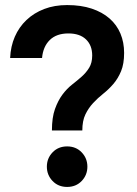

<svg xmlns="http://www.w3.org/2000/svg" viewBox="-20 -729 540 758"><path d="M185 -214Q185 -265 197 -298.5Q209 -332 226.5 -355.5Q244 -379 264.5 -395Q285 -411 302.5 -426.5Q320 -442 332 -461.5Q344 -481 344 -510Q344 -550 319.5 -573.5Q295 -597 250 -597Q203 -597 176.5 -571Q150 -545 146 -500H20Q22 -546 38.5 -584Q55 -622 84.5 -650Q114 -678 154.5 -693.5Q195 -709 245 -709Q300 -709 342 -695Q384 -681 412.5 -656Q441 -631 455.5 -596.5Q470 -562 470 -520Q470 -477 458 -448Q446 -419 427.5 -397.5Q409 -376 387.5 -359Q366 -342 347.5 -322Q329 -302 317 -277Q305 -252 305 -214ZM245 9Q210 9 187.5 -14.5Q165 -38 165 -71Q165 -104 187.5 -127.5Q210 -151 245 -151Q280 -151 302.5 -127.5Q325 -104 325 -71Q325 -38 302.5 -14.5Q280 9 245 9Z"/></svg>

Font: PT Root UI Web Bold
Style: Regular
Weight: 700
Designer: Vitaly Kuzmin
Foundry: ParaType Ltd.
Version: Version 1.000W